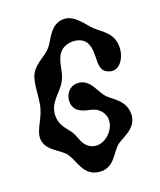

<svg xmlns="http://www.w3.org/2000/svg" viewBox="-103 -735 678 815"><g transform="rotate(-15 236.5 -328.0)"><path d="M158 -559C179 -587 193 -658 256 -661C304 -663 338 -613 366 -591C398 -566 446 -548 452 -489C457 -441 431 -390 390 -395C320 -404 361 -484 327 -535C303 -571 230 -567 206 -525C185 -489 195 -445 177 -406C155 -358 107 -332 114 -269C119 -226 150 -207 167 -184C186 -158 188 -128 221 -112C288 -80 368 -184 308 -240C277 -269 243 -252 208 -276C170 -302 183 -381 242 -383C299 -385 312 -323 346 -296C374 -274 423 -256 427 -196C431 -135 369 -112 344 -90C313 -62 301 3 238 5C163 7 154 -64 123 -99C97 -128 49 -136 31 -178C13 -221 49 -263 60 -317C70 -364 58 -431 75 -470C93 -511 132 -525 158 -559Z"/></g></svg>

Font: PicNic
Style: Regular
Weight: 400
Designer: Mariel Nils
Foundry: Velvetyne Type Foundry
Version: Version 2.000;Glyphs 3.2.3 (3260)